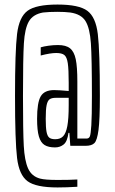

<svg xmlns="http://www.w3.org/2000/svg" viewBox="-20 -716 504 844"><path d="M46 -294Q46 -492 55 -566.5Q64 -641 101 -668.5Q138 -696 233 -696Q327 -696 364 -668.5Q401 -641 410 -566Q419 -491 419 -294Q419 -190 413 -144.5Q407 -99 395 -87Q383 -75 356 -75H289L285 -132H281Q276 -94 260 -81Q244 -68 222 -68Q193 -68 176 -78.5Q159 -89 151 -116Q143 -143 143 -194Q143 -265 159 -292.5Q175 -320 218 -320Q238 -320 282 -316V-352Q282 -411 278 -438Q274 -465 263 -474Q252 -483 227 -483Q201 -483 159 -472V-508Q172 -512 193 -515Q214 -518 235 -518Q270 -518 288 -503.5Q306 -489 313 -455.5Q320 -422 320 -357V-107H361Q371 -107 375 -116.5Q379 -126 381.5 -165.5Q384 -205 384 -294Q384 -460 379.5 -526Q375 -592 356 -623Q337 -654 289 -661Q265 -664 232 -664Q196 -664 169 -661Q125 -653 107 -622Q89 -591 85 -525.5Q81 -460 81 -294Q81 -140 84.5 -75Q88 -10 103.5 24.5Q119 59 156 69Q178 75 233 75Q288 75 320 73V105Q272 108 233 108Q138 108 101 80.5Q64 53 55 -21.5Q46 -96 46 -294ZM282 -253V-286H225Q207 -286 198 -279.5Q189 -273 185 -254Q181 -235 181 -194Q181 -156 184.5 -137Q188 -118 196.5 -111Q205 -104 223 -104Q245 -104 257.5 -117Q270 -130 276 -162Q282 -194 282 -253Z"/></svg>

Font: Saira Ultra Condensed ExLight
Style: Regular
Weight: 200
Width: 1
Designer: Hector Gatti with collaboration of the Omnibus-Type team
Foundry: Omnibus-Type
Version: Version 1.001; ttfautohint (v1.8)